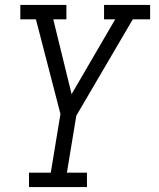

<svg xmlns="http://www.w3.org/2000/svg" viewBox="-20 -540 640 775"><path d="M97 215V157H185L224 -80L125 -462H62V-520H248V-462H195L269 -160L445 -462H400V-520H586V-462H516L288 -73L250 157H331V215Z"/></svg>

Font: Iosevka Etoile Light Oblique
Style: Regular
Weight: 300
Italic angle: -9°
Designer: Belleve Invis
Foundry: Belleve Invis
Version: Version 15.5.2; ttfautohint (v1.8.4)